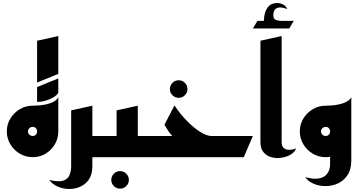

<svg xmlns="http://www.w3.org/2000/svg" viewBox="-20 -1038 2365 1268"><path d="M196 0Q150 0 111 -23Q72 -46 48.5 -85Q25 -124 25 -170Q25 -217 48.5 -255.5Q72 -294 111 -317Q150 -340 196 -340Q209 -340 233 -341.5Q257 -343 283.5 -348.5Q310 -354 332.5 -365.5Q355 -377 365 -396V-170Q365 -123 342 -84.5Q319 -46 281 -23Q243 0 196 0ZM225 -493V-769L365 -800V-550ZM225 -365V-463L365 -520V-426Q357 -410 334 -396Q311 -382 282 -373.5Q253 -365 225 -365ZM196 -140Q209 -140 217 -148.5Q225 -157 225 -170Q225 -183 217 -191.5Q209 -200 196 -200Q183 -200 174 -191.5Q165 -183 165 -170Q165 -157 174 -148.5Q183 -140 196 -140Z M305 150Q364 165 395.5 155.5Q427 146 438.5 119.5Q450 93 450 60V-309L590 -340V-140H710V0H590V60Q590 113 567.5 146.5Q545 180 509 195.5Q473 211 433.5 210Q394 209 359.5 193.5Q325 178 305 150Z M773 208Q749 208 732 191Q715 174 715 150Q715 126 732 109Q749 92 773 92Q797 92 814 109Q831 126 831 150Q831 174 814 191Q797 208 773 208Z M670 0V-140H750V-309L890 -340V-140H1010V0H854Q852 0 851 0Q850 0 850 0Z M1160 -392Q1136 -392 1119 -409Q1102 -426 1102 -450Q1102 -474 1119 -491Q1136 -508 1160 -508Q1184 -508 1201 -491Q1218 -474 1218 -450Q1218 -426 1201 -409Q1184 -392 1160 -392Z M970 0V-140H1118Q1105 -153 1092.5 -171.5Q1080 -190 1066 -214L1132 -342Q1169 -286 1214 -240Q1259 -194 1302 -167Q1345 -140 1376 -140H1650L1590 0Z M1650 -850 1680 -900H1723Q1723 -926 1729 -949Q1737 -979 1756 -998.5Q1775 -1018 1814 -1018Q1828 -1018 1847.5 -1009.5Q1867 -1001 1877 -978Q1871 -981 1851 -986Q1831 -991 1817 -987Q1801 -983 1794.5 -973Q1788 -963 1786.5 -953.5Q1785 -944 1785 -940Q1785 -939 1785 -939Q1785 -911 1804 -905.5Q1823 -900 1841 -900H1920L1890 -850Z M1935 -58Q1929 -36 1903.5 -19.5Q1878 -3 1843.5 3Q1809 9 1776.5 1.5Q1744 -6 1722 -30.5Q1700 -55 1700 -100V-769L1840 -800V-100Q1840 -75 1851 -63.5Q1862 -52 1878 -49.5Q1894 -47 1910 -50.5Q1926 -54 1935 -58Z M1995 132Q2052 147 2085.5 140.5Q2119 134 2135 116Q2151 98 2155.5 79.5Q2160 61 2160 52V-3Q2146 0 2131 0Q2085 0 2046 -23Q2007 -46 1983.5 -85Q1960 -124 1960 -170Q1960 -217 1983.5 -255.5Q2007 -294 2046 -317Q2085 -340 2131 -340Q2144 -340 2168 -341.5Q2192 -343 2218.5 -348.5Q2245 -354 2267.5 -365.5Q2290 -377 2300 -396V22Q2300 81 2275 118.5Q2250 156 2211.5 173.5Q2173 191 2130.5 191Q2088 191 2051.5 175.5Q2015 160 1995 132ZM2131 -140Q2144 -140 2152 -148.5Q2160 -157 2160 -170Q2160 -183 2152 -191.5Q2144 -200 2131 -200Q2118 -200 2109 -191.5Q2100 -183 2100 -170Q2100 -157 2109 -148.5Q2118 -140 2131 -140Z"/></svg>

Font: Reem Kufi Ink
Style: Bold
Weight: 700
Designer: Khaled Hosny
Version: Version 1.002